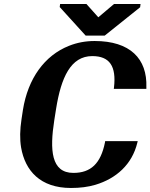

<svg xmlns="http://www.w3.org/2000/svg" viewBox="-20 -925 748 955"><path d="M87 -332C79 -280 78 -233 85 -191C105 -76 180 10 333 10C378 10 418 5 455 -6C558 -37 637 -107 663 -215L665 -223H503L502 -216C481 -112 432 -65 345 -65C234 -65 227 -179 250 -327L259 -384C284 -540 332 -646 439 -646C526 -646 559 -595 547 -490L546 -483H708V-491C713 -633 627 -721 451 -721C405 -721 363 -713 323 -697C202 -649 119 -535 94 -378ZM277 -890 406 -748H501L677 -889L679 -905H547L469 -839L410 -905H279Z"/></svg>

Font: Aerodynamic
Style: BdObl
Weight: 500
Designer: Google
Version: Version 2.000980; 2014